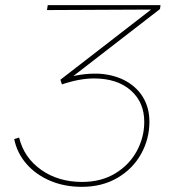

<svg xmlns="http://www.w3.org/2000/svg" viewBox="-20 -720 674 744"><path d="M35 -181 54 -187Q73 -109 139.5 -62Q206 -15 298 -15Q372 -15 426.5 -48Q481 -81 510 -134.5Q539 -188 539 -248Q539 -324 486.5 -370Q434 -416 344 -416Q288 -416 220 -393L214 -411L581 -695L579 -683L162 -681L165 -700H602L600 -685L238 -405L243 -420Q310 -438 370 -434Q428 -429 470.5 -404.5Q513 -380 536 -340Q559 -300 559 -248Q559 -182 527 -124Q495 -66 435.5 -31Q376 4 297 4Q230 4 174.5 -19.5Q119 -43 82.5 -85Q46 -127 35 -181Z"/></svg>

Font: Fixel Italic Variable Display Thin
Style: Italic
Weight: 100
Italic angle: -10°
Designer: AlfaBravo + MacPaw
Foundry: Kyrylo Tkachov, Marchela Mozhyna, Serhii Makarenko, Maria Weinstein, Zakhar Kryvoshyya
Version: Version 1.210;Glyphs 3.2 (3217)